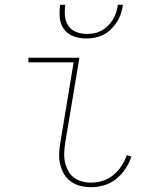

<svg xmlns="http://www.w3.org/2000/svg" viewBox="-20 -770 640 798"><path d="M359 8Q336 8 314 2.5Q292 -3 274.5 -15.5Q257 -28 246 -47Q235 -66 230 -87.5Q225 -109 226 -132.5Q227 -156 231 -179L286 -511H98V-530H310L251 -176Q248 -156 247 -135.5Q246 -115 250 -96.5Q254 -78 263 -61Q272 -44 286.5 -32.5Q301 -21 320 -16Q339 -11 359 -11Q383 -11 407 -18.5Q431 -26 451 -42.5Q471 -59 485 -80.5Q499 -102 507 -125L526 -119Q517 -92 501 -68Q485 -44 462.5 -26Q440 -8 413 0Q386 8 359 8ZM338 -610Q311 -610 286 -619Q261 -628 246 -648.5Q231 -669 228.5 -696Q226 -723 230 -750H251Q248 -727 250 -704Q252 -681 264 -663Q276 -645 297 -637Q318 -629 341 -629Q357 -629 372.5 -632Q388 -635 402.5 -643Q417 -651 429 -663Q441 -675 449.5 -689.5Q458 -704 463 -719Q468 -734 470 -750H491Q488 -731 482.5 -713.5Q477 -696 466.5 -679.5Q456 -663 442 -649Q428 -635 410.5 -626Q393 -617 374.5 -613.5Q356 -610 338 -610Z"/></svg>

Font: Iosevka Curly Thin Extended
Style: Italic
Weight: 100
Width: 7
Italic angle: -9°
Monospace: yes
Designer: Belleve Invis
Foundry: Belleve Invis
Version: Version 11.1.0; ttfautohint (v1.8.3)